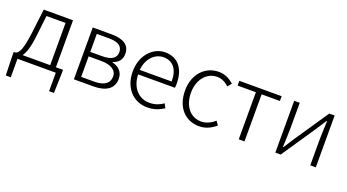

<svg xmlns="http://www.w3.org/2000/svg" viewBox="-54 -1106 3357 1855"><g transform="rotate(20 1625.0 -178.5)"><path d="M205 -484H401V-50H117C143 -84 167 -147 181 -277ZM460 -50V-533H159L129 -286C106 -104 80 -66 48 -50H26V-15L32 190H83V0H477V190H527L533 -15V-50Z M663 0H864C988 0 1069 -48 1069 -152C1069 -231 1014 -268 957 -281V-285C1008 -301 1046 -335 1046 -401C1046 -493 973 -533 858 -533H663ZM721 -303V-488H848C945 -488 986 -454 986 -396C986 -338 946 -303 839 -303ZM721 -46V-257H846C953 -257 1010 -219 1010 -155C1010 -84 957 -46 854 -46Z M1419 13C1496 13 1546 -12 1589 -39L1567 -82C1527 -54 1482 -36 1425 -36C1310 -36 1233 -127 1230 -257H1608C1610 -270 1611 -284 1611 -299C1611 -455 1534 -547 1405 -547C1284 -547 1171 -439 1171 -266C1171 -91 1282 13 1419 13ZM1230 -303C1241 -425 1319 -497 1406 -497C1499 -497 1558 -432 1558 -303Z M1953 13C2020 13 2077 -16 2123 -56L2095 -96C2059 -64 2011 -37 1956 -37C1844 -37 1770 -130 1770 -266C1770 -402 1851 -496 1957 -496C2007 -496 2046 -473 2079 -442L2112 -482C2075 -515 2027 -547 1956 -547C1824 -547 1709 -444 1709 -266C1709 -89 1814 13 1953 13Z M2358 0H2417V-484H2605V-533H2170V-484H2358Z M2734 0H2789L3020 -342C3041 -374 3074 -424 3095 -457H3100C3097 -386 3093 -315 3093 -256V0H3150V-533H3095L2864 -192C2843 -159 2810 -109 2789 -76H2784C2787 -147 2791 -219 2791 -276V-533H2734Z"/></g></svg>

Font: Noto Sans CJK JP Light
Style: Regular
Weight: 300
Designer: Ryoko NISHIZUKA (kana & ideographs); Paul D. Hunt (Latin, Greek & Cyrillic); Wenlong ZHANG (bopomofo); Sandoll Communica
Foundry: Adobe Systems Incorporated
Version: Version 1.004;PS 1.004;hotconv 1.0.82;makeotf.lib2.5.63406